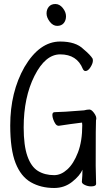

<svg xmlns="http://www.w3.org/2000/svg" viewBox="-20 -920 540 957"><path d="M297.5 -804.5Q286 -791 265 -791Q244 -791 228 -812Q212 -833 212 -853Q212 -873 223.5 -886.5Q235 -900 256 -900Q277 -900 293 -880Q309 -860 309 -839Q309 -818 297.5 -804.5ZM250 17Q184 17 134 -11.5Q84 -40 57.5 -107.5Q31 -175 31 -295Q31 -461 102 -586Q177 -713 280 -713Q358 -713 396 -675Q431 -646 442 -627L443 -618Q443 -604 431 -585Q419 -566 406 -566Q398 -566 393 -576Q364 -649 280 -649Q206 -649 152 -542Q98 -435 98 -285Q98 -195 116.5 -142Q135 -89 169 -68Q203 -47 250 -47Q284 -47 315.5 -75.5Q347 -104 368.5 -160Q390 -216 390 -296L389 -309Q331 -302 273 -293Q263 -293 256.5 -302.5Q250 -312 245.5 -324.5Q241 -337 241 -347Q241 -361 253 -361Q287 -361 399 -370Q414 -374 425 -374Q433 -374 441 -366Q449 -358 454.5 -348Q460 -338 460 -331Q460 -325 458.5 -320.5Q457 -316 457 -94L459 -4Q459 9 434 9Q418 9 403 2Q388 -5 388 -14Q391 -44 391 -74Q378 -44 339.5 -13.5Q301 17 250 17Z"/></svg>

Font: Moon Stars Kai HW
Style: Regular
Weight: 400
Designer: GuiWonder
Version: Version 1.101